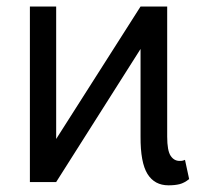

<svg xmlns="http://www.w3.org/2000/svg" viewBox="-20 -548 657 578"><path d="M149.1 0H70V-528.4H149.1V-129.6L403.1 -528.4H483.3V-136.7Q483.3 -94.5 493.8 -78.8Q504.3 -63.2 521.3 -63.6Q529.5 -63.2 536.9 -66.8L549.4 -8.9Q534.8 2.8 520.6 6.4Q506.4 9.9 487.2 9.9Q445.3 9.9 424 -24.3Q402.7 -58.6 403.1 -136.7V-400.6Z"/></svg>

Font: Inter Light BETA
Style: Regular
Weight: 300
Designer: Rasmus Andersson
Foundry: rsms
Version: Version 3.011;git-f93a4a705